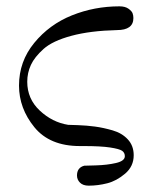

<svg xmlns="http://www.w3.org/2000/svg" viewBox="-20 -461 484 606"><path d="M40 -191Q40 -267 88 -325.5Q136 -384 207 -412.5Q278 -441 357 -441Q375 -441 385.5 -433.5Q396 -426 398.5 -419Q401 -412 401 -404Q401 -366 349 -366Q265 -364 205.5 -348Q146 -332 117.5 -306.5Q89 -281 77.5 -256Q66 -231 66 -203Q66 -149 105.5 -112Q145 -75 195 -67Q198 -67 226 -66Q254 -65 280 -61.5Q306 -58 335.5 -49.5Q365 -41 383.5 -21Q402 -1 402 29Q402 64 375 87Q348 110 318.5 117.5Q289 125 260 125Q242 125 232.5 115.5Q223 106 223 93Q223 68 246 62Q247 62 282.5 61Q318 60 346 53.5Q374 47 374 32Q374 21 365.5 15Q357 9 327.5 4.5Q298 0 244 0H232Q137 0 88.5 -59.5Q40 -119 40 -191Z"/></svg>

Font: CMU Serif
Style: Roman
Weight: 500
Version: Version 0.7.0